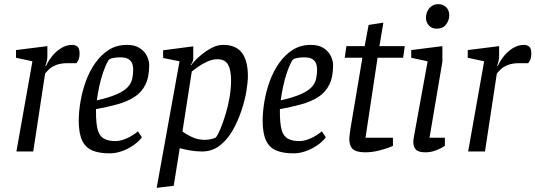

<svg xmlns="http://www.w3.org/2000/svg" viewBox="-20 -729 2577 924"><path d="M59 0 136 -434 57 -451V-488L208 -507V-457Q208 -448 205 -434Q202 -420 198 -412H202Q211 -433 229 -456.5Q247 -480 273 -496.5Q299 -513 327 -513Q343 -513 353 -504.5Q363 -496 363 -471Q363 -454 358 -442Q353 -430 348 -425H306Q273 -425 251 -416.5Q229 -408 216.5 -396Q204 -384 197 -375L140 0Z M507 9Q457 9 424 -5Q391 -19 375 -53.5Q359 -88 359 -148Q359 -191 367.5 -241Q376 -291 393.5 -339Q411 -387 439 -426.5Q467 -466 504.5 -489.5Q542 -513 591 -513Q629 -513 652.5 -497.5Q676 -482 687 -459.5Q698 -437 698 -416Q698 -358 679.5 -321Q661 -284 626.5 -262Q592 -240 545 -227Q498 -214 442 -204V-190Q442 -136 450 -105.5Q458 -75 479 -62.5Q500 -50 536 -50Q560 -50 589.5 -63Q619 -76 644 -97L663 -68Q646 -46 620 -28.5Q594 -11 565 -1Q536 9 507 9ZM446 -246Q507 -260 542 -275.5Q577 -291 594 -309Q611 -327 616 -348.5Q621 -370 621 -395Q621 -408 617 -421Q613 -434 600 -443.5Q587 -453 559 -453Q538 -453 522.5 -449.5Q507 -446 502 -439Q488 -415 476.5 -381.5Q465 -348 457.5 -312.5Q450 -277 446 -246Z M734 175 844 -434 765 -450V-487L910 -506V-448Q910 -439 906.5 -431Q903 -423 898 -418L900 -415Q902 -419 916 -434.5Q930 -450 951.5 -467.5Q973 -485 999.5 -499Q1026 -513 1054 -513Q1116 -513 1144.5 -474.5Q1173 -436 1173 -363Q1173 -334 1165.5 -289Q1158 -244 1141 -194Q1124 -144 1098.5 -99.5Q1073 -55 1036.5 -27.5Q1000 0 952 0Q921 0 891.5 -5.5Q862 -11 845 -16L816 165ZM967 -56Q982 -56 998.5 -60Q1015 -64 1019 -68Q1029 -80 1041 -109Q1053 -138 1065 -177Q1077 -216 1084.5 -259Q1092 -302 1092 -342Q1092 -392 1077.5 -418Q1063 -444 1026 -444Q1003 -444 978.5 -433Q954 -422 934 -408Q914 -394 903 -385L858 -96Q871 -86 900.5 -71Q930 -56 967 -56Z M1392 9Q1342 9 1309 -5Q1276 -19 1260 -53.5Q1244 -88 1244 -148Q1244 -191 1252.5 -241Q1261 -291 1278.5 -339Q1296 -387 1324 -426.5Q1352 -466 1389.5 -489.5Q1427 -513 1476 -513Q1514 -513 1537.5 -497.5Q1561 -482 1572 -459.5Q1583 -437 1583 -416Q1583 -358 1564.5 -321Q1546 -284 1511.5 -262Q1477 -240 1430 -227Q1383 -214 1327 -204V-190Q1327 -136 1335 -105.5Q1343 -75 1364 -62.5Q1385 -50 1421 -50Q1445 -50 1474.5 -63Q1504 -76 1529 -97L1548 -68Q1531 -46 1505 -28.5Q1479 -11 1450 -1Q1421 9 1392 9ZM1331 -246Q1392 -260 1427 -275.5Q1462 -291 1479 -309Q1496 -327 1501 -348.5Q1506 -370 1506 -395Q1506 -408 1502 -421Q1498 -434 1485 -443.5Q1472 -453 1444 -453Q1423 -453 1407.5 -449.5Q1392 -446 1387 -439Q1373 -415 1361.5 -381.5Q1350 -348 1342.5 -312.5Q1335 -277 1331 -246Z M1738 4Q1695 4 1678 -11.5Q1661 -27 1661 -61Q1661 -69 1663 -82.5Q1665 -96 1666 -106L1724 -451H1639L1647 -507H1735L1754 -609L1825 -620L1806 -507H1928L1920 -451H1797L1739 -66H1871V-27Q1868 -25 1847.5 -17.5Q1827 -10 1797.5 -3Q1768 4 1738 4Z M2027 4Q1996 4 1982.5 -8Q1969 -20 1969 -47Q1969 -51 1970 -58Q1971 -65 1972 -71L2038 -434L1959 -451V-488L2109 -507V-432L2047 -66H2121V-27Q2119 -25 2105 -17.5Q2091 -10 2071 -3Q2051 4 2027 4ZM2081 -591Q2058 -591 2044 -606.5Q2030 -622 2030 -643Q2030 -659 2036.5 -674Q2043 -689 2056.5 -699Q2070 -709 2090 -709Q2112 -709 2127 -694.5Q2142 -680 2142 -655Q2142 -632 2127 -611.5Q2112 -591 2081 -591Z M2233 0 2310 -434 2231 -451V-488L2382 -507V-457Q2382 -448 2379 -434Q2376 -420 2372 -412H2376Q2385 -433 2403 -456.5Q2421 -480 2447 -496.5Q2473 -513 2501 -513Q2517 -513 2527 -504.5Q2537 -496 2537 -471Q2537 -454 2532 -442Q2527 -430 2522 -425H2480Q2447 -425 2425 -416.5Q2403 -408 2390.5 -396Q2378 -384 2371 -375L2314 0Z"/></svg>

Font: Faustina
Style: Italic
Weight: 400
Italic angle: -8°
Designer: Alfonso Garcia
Foundry: http://www.omnibus-type.com
Version: Version 1.200